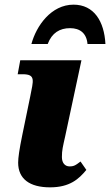

<svg xmlns="http://www.w3.org/2000/svg" viewBox="-20 -795 473 825"><path d="M115 -606H185C203 -654 237 -674 281 -674C324 -674 352 -652 356 -606H433C428 -703 384 -775 296 -775C200 -775 136 -684 115 -606ZM195 10C280 10 319 -26 351 -65L326 -101C306 -86 299 -80 279 -80C259 -80 246 -95 246 -120C246 -150 250 -164 260 -209L330 -536H67L56 -476H77C135 -476 123 -449 110 -381L76 -216C63 -153 58 -117 58 -96C58 -26 108 10 195 10Z"/></svg>

Font: Noto Serif SemiCondensed Black
Style: Italic
Weight: 900
Width: 4
Italic angle: -12°
Designer: Monotype Design Team
Foundry: Monotype Imaging Inc.
Version: Version 2.014